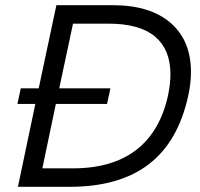

<svg xmlns="http://www.w3.org/2000/svg" viewBox="-20 -719 770 739"><path d="M116 -319H47L60 -379H129L197 -699H414Q558 -699 636.5 -631Q715 -563 715 -442Q715 -399 705 -353Q667 -175 553.5 -87.5Q440 0 249 0H49ZM260 -71Q413 -71 505 -142.5Q597 -214 627 -353Q636 -397 636 -434Q636 -528 577 -578Q518 -628 397 -628H261L208 -379H405L392 -319H195L143 -71Z"/></svg>

Font: Prompt Light
Style: Italic
Weight: 300
Italic angle: -12°
Designer: Katatrad Team
Foundry: CadsonDemak
Version: Version 1.000